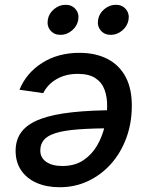

<svg xmlns="http://www.w3.org/2000/svg" viewBox="-20 -767 606 798"><path d="M310.1 -547.4Q377.9 -547.4 427.2 -521.7Q476.6 -496.1 502.7 -446.3Q528.8 -396.5 527.8 -323.7Q527.3 -253.4 504.6 -192.4Q481.9 -131.3 441.2 -85.7Q400.4 -40 345.9 -14.4Q291.5 11.2 228 11.2Q173.8 11.2 132.6 -6.8Q91.3 -24.9 68.1 -58.8Q44.9 -92.8 44.9 -140.1Q44.9 -188 70.8 -220.7Q96.7 -253.4 149.2 -272.7Q201.7 -292 281.2 -300.5Q360.8 -309.1 467.8 -309.1L455.1 -233.9Q364.3 -233.9 304.4 -229.2Q244.6 -224.6 210.4 -213.6Q176.3 -202.6 161.9 -184.8Q147.5 -167 147.5 -141.1Q147.5 -111.8 171.9 -94.5Q196.3 -77.1 239.3 -77.1Q290.5 -77.1 326.2 -100.8Q361.8 -124.5 383.5 -162.1Q405.3 -199.7 415.3 -243.2Q425.3 -286.6 425.3 -325.7Q425.8 -362.8 414.8 -393.3Q403.8 -423.8 377 -441.9Q350.1 -460 302.7 -460Q252.9 -460 215.3 -438.2Q177.7 -416.5 159.7 -379.9L61 -394Q89.4 -463.9 155.3 -505.6Q221.2 -547.4 310.1 -547.4ZM440.4 -622.1Q414.1 -622.1 398.7 -640.4Q383.3 -658.7 387.7 -684.6Q391.6 -710.4 413.3 -728.8Q435.1 -747.1 461.4 -747.1Q487.8 -747.1 503.2 -728.8Q518.6 -710.4 514.2 -684.6Q509.8 -658.7 488.3 -640.4Q466.8 -622.1 440.4 -622.1ZM231.4 -622.1Q205.1 -622.1 189.7 -640.4Q174.3 -658.7 178.7 -684.6Q182.6 -710.4 204.3 -728.8Q226.1 -747.1 252.4 -747.1Q278.8 -747.1 294.2 -728.8Q309.6 -710.4 305.2 -684.6Q300.8 -658.7 279.3 -640.4Q257.8 -622.1 231.4 -622.1Z"/></svg>

Font: Inter 20pt Medium
Style: Italic
Weight: 500
Italic angle: -9.3988°
Version: Version 4.001;git-66647c0bb